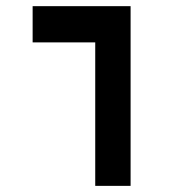

<svg xmlns="http://www.w3.org/2000/svg" viewBox="-20 -606 626 626"><path d="M290.5 0H405.8V-585.9H86.4V-467.8H290.5Z"/></svg>

Font: Cascadia Mono SemiBold
Style: Regular
Weight: 600
Monospace: yes
Designer: Aaron Bell
Foundry: Saja Typeworks
Version: Version 2404.023